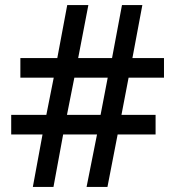

<svg xmlns="http://www.w3.org/2000/svg" viewBox="-20 -734 689 754"><path d="M485 -429 457 -283H591V-206H442L402 0H320L361 -206H228L190 0H109L147 -206H24V-283H162L191 -429H60V-506H205L244 -714H327L287 -506H420L459 -714H539L500 -506H624V-429ZM243 -283H375L403 -429H272Z"/></svg>

Font: Noto Sans Meetei Mayek Medium
Style: Regular
Weight: 500
Designer: Monotype Design Team and Neelakash Kshetrimayum
Foundry: Monotype Imaging Inc.
Version: Version 2.002; ttfautohint (v1.8.4.7-5d5b)